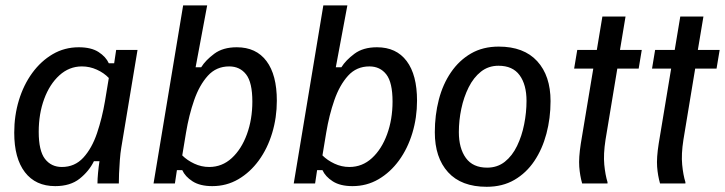

<svg xmlns="http://www.w3.org/2000/svg" viewBox="-20 -687 2715 719"><path d="M186.7 10Q113.3 10 73.3 -42.1Q33.3 -94.2 33.3 -190Q33.3 -254.2 50.8 -311.7Q68.3 -369.2 100.8 -413.8Q133.3 -458.3 177.5 -484.2Q221.7 -510 275 -510Q321.7 -510 349.2 -492.1Q376.7 -474.2 387.5 -450H407.5L415 -500H495L434.2 -134.2Q430.8 -114.2 428.8 -87.5Q426.7 -60.8 425.8 -37.1Q425 -13.3 425 0H345Q345 -16.7 347.1 -39.2Q349.2 -61.7 352.5 -83.3H331.7Q313.3 -45.8 278.3 -17.9Q243.3 10 186.7 10ZM211.7 -61.7Q260 -61.7 292.1 -96.7Q324.2 -131.7 343.3 -188.3Q362.5 -245 373.3 -309.2L387.5 -395Q369.2 -414.2 342.5 -426.2Q315.8 -438.3 286.7 -438.3Q239.2 -438.3 202.5 -405Q165.8 -371.7 145.4 -316.2Q125 -260.8 125 -193.3Q125 -122.5 148.3 -92.1Q171.7 -61.7 211.7 -61.7Z M775 10Q729.2 10 701.2 -7.9Q673.3 -25.8 662.5 -50H642.5L635 0H555L665.8 -666.7H755.8L712.5 -435H733.3Q750 -461.7 782.5 -485.8Q815 -510 866.7 -510Q939.2 -510 977.9 -458.3Q1016.7 -406.7 1016.7 -310Q1016.7 -246.7 999.2 -188.8Q981.7 -130.8 949.2 -86.2Q916.7 -41.7 872.5 -15.8Q828.3 10 775 10ZM763.3 -61.7Q811.7 -61.7 847.9 -95Q884.2 -128.3 904.6 -184.2Q925 -240 925 -306.7Q925 -378.3 901.7 -408.3Q878.3 -438.3 838.3 -438.3Q790 -438.3 758.3 -403.3Q726.7 -368.3 707.1 -312.1Q687.5 -255.8 676.7 -190.8L662.5 -105Q680.8 -86.7 707.5 -74.2Q734.2 -61.7 763.3 -61.7Z M1300 10Q1254.2 10 1226.2 -7.9Q1198.3 -25.8 1187.5 -50H1167.5L1160 0H1080L1190.8 -666.7H1280.8L1237.5 -435H1258.3Q1275 -461.7 1307.5 -485.8Q1340 -510 1391.7 -510Q1464.2 -510 1502.9 -458.3Q1541.7 -406.7 1541.7 -310Q1541.7 -246.7 1524.2 -188.8Q1506.7 -130.8 1474.2 -86.2Q1441.7 -41.7 1397.5 -15.8Q1353.3 10 1300 10ZM1288.3 -61.7Q1336.7 -61.7 1372.9 -95Q1409.2 -128.3 1429.6 -184.2Q1450 -240 1450 -306.7Q1450 -378.3 1426.7 -408.3Q1403.3 -438.3 1363.3 -438.3Q1315 -438.3 1283.3 -403.3Q1251.7 -368.3 1232.1 -312.1Q1212.5 -255.8 1201.7 -190.8L1187.5 -105Q1205.8 -86.7 1232.5 -74.2Q1259.2 -61.7 1288.3 -61.7Z M1802.5 12.5Q1707.5 12.5 1657.9 -42.1Q1608.3 -96.7 1608.3 -191.7Q1608.3 -255.8 1623.3 -313.8Q1638.3 -371.7 1668.8 -416.2Q1699.2 -460.8 1743.8 -486.7Q1788.3 -512.5 1847.5 -512.5Q1941.7 -512.5 1991.7 -457.9Q2041.7 -403.3 2041.7 -308.3Q2041.7 -244.2 2026.2 -186.2Q2010.8 -128.3 1980.8 -83.8Q1950.8 -39.2 1906.2 -13.3Q1861.7 12.5 1802.5 12.5ZM1804.2 -59.2Q1842.5 -59.2 1870.4 -81.2Q1898.3 -103.3 1916.2 -140.4Q1934.2 -177.5 1942.9 -221.7Q1951.7 -265.8 1951.7 -309.2Q1951.7 -370 1925.8 -405.4Q1900 -440.8 1846.7 -440.8Q1809.2 -440.8 1781.2 -418.8Q1753.3 -396.7 1735 -360Q1716.7 -323.3 1707.5 -279.6Q1698.3 -235.8 1698.3 -192.5Q1698.3 -131.7 1724.6 -95.4Q1750.8 -59.2 1804.2 -59.2Z M2160 0Q2151.7 -29.2 2149.2 -62.5Q2146.7 -95.8 2155 -149.2L2201.7 -430H2130L2141.7 -500H2215L2235.8 -625H2322.5L2301.7 -500H2383.3L2371.7 -430H2291.7L2247.5 -163.3Q2239.2 -109.2 2242.9 -70.4Q2246.7 -31.7 2255 -5V0Z M2451.7 0Q2443.3 -29.2 2440.8 -62.5Q2438.3 -95.8 2446.7 -149.2L2493.3 -430H2421.7L2433.3 -500H2506.7L2527.5 -625H2614.2L2593.3 -500H2675L2663.3 -430H2583.3L2539.2 -163.3Q2530.8 -109.2 2534.6 -70.4Q2538.3 -31.7 2546.7 -5V0Z"/></svg>

Font: Familjen Grotesk GF
Style: Italic
Weight: 400
Designer: Anders Wikstroem, Jonas Baeckman, Matilda Gysing, Kristian Moeller
Foundry: Familjen STHML AB
Version: Version 2.000; Beta; Release 4; Build 6